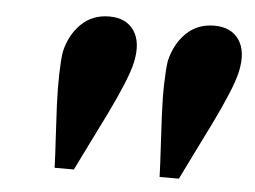

<svg xmlns="http://www.w3.org/2000/svg" viewBox="-37 -603 631 475"><g transform="rotate(5 278.0 -365.5)"><path d="M216.8 -557.6Q258.8 -557.6 278.3 -528.8Q297.9 -500 287.1 -450.2Q282.2 -427.7 268.1 -393.6Q253.9 -359.4 234.4 -319.3Q214.8 -279.3 195.8 -241.2Q176.8 -203.1 162.1 -172.9H114.3Q113.3 -203.1 110.8 -243.7Q108.4 -284.2 106.4 -327.1Q104.5 -370.1 105.5 -405.3Q106.4 -440.4 109.4 -460Q119.1 -502.9 147 -530.3Q174.8 -557.6 216.8 -557.6ZM477.5 -557.6Q519.5 -557.6 539.1 -528.8Q558.6 -500 547.9 -450.2Q543 -427.7 528.8 -393.6Q514.6 -359.4 495.1 -319.3Q475.6 -279.3 456.5 -241.2Q437.5 -203.1 422.9 -172.9H375Q374 -203.1 371.6 -243.7Q369.1 -284.2 367.2 -327.1Q365.2 -370.1 366.2 -405.3Q367.2 -440.4 370.1 -460Q379.9 -502.9 407.7 -530.3Q435.5 -557.6 477.5 -557.6Z"/></g></svg>

Font: Crimson Pro ExtraBold
Style: Italic
Weight: 800
Italic angle: -12°
Designer: Jacques Le Bailly
Foundry: Baron von Fonthausen
Version: Version 1.003